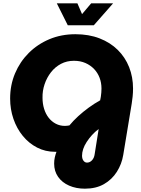

<svg xmlns="http://www.w3.org/2000/svg" viewBox="-20 -919 847 1156"><path d="M491 217Q438 217 396 198.5Q354 180 330 146Q306 112 306 66Q306 46 310 28.5Q314 11 320 -5Q318 -5 316.5 -5Q315 -5 312 -5Q253 -5 203.5 -30.5Q154 -56 117.5 -100.5Q81 -145 61 -203Q41 -261 41 -326Q41 -407 70.5 -477Q100 -547 153 -600Q206 -653 277.5 -683Q349 -713 434 -713Q515 -713 579.5 -688Q644 -663 689 -618.5Q734 -574 757.5 -514.5Q781 -455 781 -386Q781 -360 778.5 -337Q776 -314 773 -295L722 14Q713 69 683.5 115.5Q654 162 606 189.5Q558 217 491 217ZM504 60Q521 60 534 46Q547 32 550 9L574 -142Q552 -126 534 -106Q516 -86 502 -64.5Q488 -43 481 -22Q474 -1 474 18Q474 37 482.5 48.5Q491 60 504 60ZM371 -161Q378 -161 385 -162Q392 -163 398 -164Q421 -192 450.5 -219Q480 -246 513.5 -270.5Q547 -295 583 -315L587 -336Q589 -348 590 -362Q591 -376 591 -386Q591 -421 579.5 -451Q568 -481 546.5 -503.5Q525 -526 494.5 -539.5Q464 -553 425 -553Q382 -553 347 -534.5Q312 -516 287 -484Q262 -452 248.5 -412Q235 -372 236 -330Q236 -295 245.5 -264Q255 -233 273 -210Q291 -187 316 -174Q341 -161 371 -161ZM388 -767 322 -899H446L474 -834L529 -899H661L545 -767Z"/></svg>

Font: MuseoModerno ExtraBold
Style: Italic
Weight: 800
Italic angle: -9°
Designer: Pablo Cosgaya, Héctor Gatti, Marcela Romero, and the Authors of The MuseoModerno Project.
Foundry: Omnibus-Type Team
Version: Version 1.003